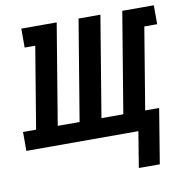

<svg xmlns="http://www.w3.org/2000/svg" viewBox="-120 -605 815 839"><g transform="rotate(-10 287.5 -185.5)"><path d="M522 159H429L455 0H-42V-84H16L76 -446H29V-530H186L112 -84H209L283 -530H380L306 -84H403L477 -530H617V-446H560L500 -84H562Z"/></g></svg>

Font: Iosevka Slab MdExObl
Style: Regular
Weight: 500
Width: 7
Italic angle: -9°
Monospace: yes
Designer: Belleve Invis
Foundry: Belleve Invis
Version: Version 11.1.1; ttfautohint (v1.8.3)